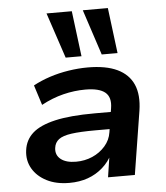

<svg xmlns="http://www.w3.org/2000/svg" viewBox="-54 -812 750 870"><g transform="rotate(-5 321.0 -377.0)"><path d="M227 10Q167 10 124 -12Q81 -34 59.5 -71Q38 -108 44 -154Q50 -201 84 -231.5Q118 -262 187 -278Q256 -294 368 -294H458L447 -217H364Q296 -217 256 -211.5Q216 -206 197.5 -192Q179 -178 176 -153Q172 -121 196 -102Q220 -83 265 -83Q305 -83 339.5 -98Q374 -113 398 -140.5Q422 -168 427 -203L444 -311Q452 -360 425 -382.5Q398 -405 335 -405Q285 -405 234.5 -392.5Q184 -380 134 -353L105 -444Q140 -463 181 -476.5Q222 -490 267 -497Q312 -504 354 -504Q437 -504 488.5 -479.5Q540 -455 561 -407.5Q582 -360 571 -288L525 0H403L419 -105L426 -106Q409 -70 379 -43.5Q349 -17 311 -3.5Q273 10 227 10ZM423 -557 355 -764H469L495 -557ZM259 -557 190 -764H305L331 -557Z"/></g></svg>

Font: Nunito Sans 10pt SemiExpanded
Style: Bold Italic
Weight: 700
Width: 6
Italic angle: -9°
Designer: Vernon Adams
Foundry: Vernon Adams
Version: Version 3.101;gftools[0.9.27]